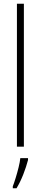

<svg xmlns="http://www.w3.org/2000/svg" viewBox="-20 -780 216 1021"><path d="M107 0H70V-760H107ZM129 71Q120 106 104 147Q88 188 68 221H48V211Q55 193 63.5 165.5Q72 138 79 109.5Q86 81 88 61H129Z"/></svg>

Font: Noto Sans Myanmar UI ExtraCondensed ExtraLight
Style: Regular
Weight: 200
Width: 2
Designer: Monotype Design Team
Foundry: Monotype Imaging Inc.
Version: Version 2.103; ttfautohint (v1.8.4.7-5d5b)